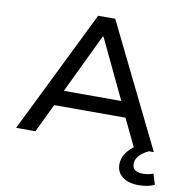

<svg xmlns="http://www.w3.org/2000/svg" viewBox="-95 -796 1053 1086"><g transform="rotate(10 431.5 -253.0)"><path d="M34 0 381 -705H479L825 0H712L616 -200L669 -164H189L241 -200L145 0ZM427 -594 253 -231 224 -253H634L604 -231L431 -594ZM772 199Q713 199 679 172.5Q645 146 645 102Q645 60 675.5 23.5Q706 -13 760 -37L797 0Q777 9 760 22Q743 35 733.5 51Q724 67 724 84Q724 109 740.5 120Q757 131 784 131Q799 131 814 128.5Q829 126 844 120L863 181Q844 190 821.5 194.5Q799 199 772 199Z"/></g></svg>

Font: Nunito Sans 7pt SemiExpanded Medium
Style: Regular
Weight: 500
Width: 6
Designer: Vernon Adams
Foundry: Vernon Adams
Version: Version 3.101;gftools[0.9.27]